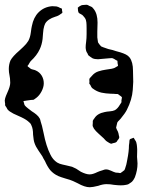

<svg xmlns="http://www.w3.org/2000/svg" viewBox="-45 -745 598 807"><path d="M305 -724 318 -725Q322 -725 325.5 -723Q329 -721 331 -720Q333 -719 336 -718Q339 -717 342 -715L349 -707Q365 -687 365 -650L364 -612V-588Q365 -584 365.5 -577Q366 -570 367 -567Q369 -563 371 -561Q373 -559 374 -557L380 -550Q382 -549 384 -548.5Q386 -548 387 -547L410 -539Q421 -537 429 -534.5Q437 -532 443 -530Q448 -529 461 -525Q474 -521 484 -516Q494 -511 500 -503Q514 -484 514 -448L515 -401Q515 -391 513 -367Q510 -326 488 -283Q481 -269 462 -246Q460 -243 455 -238.5Q450 -234 448 -230Q447 -227 444 -213L443 -208Q444 -204 446.5 -199.5Q449 -195 450 -193Q453 -187 455 -174Q455 -173 456 -170.5Q457 -168 456 -167Q456 -164 453 -160Q450 -156 449 -155Q446 -149 444 -148Q442 -146 436 -144.5Q430 -143 429 -143Q425 -141 423 -141Q419 -141 413 -145Q407 -149 405 -150Q401 -152 395.5 -158.5Q390 -165 386 -168Q381 -173 369 -183.5Q357 -194 350 -204L345 -214Q344 -217 344.5 -221.5Q345 -226 345 -228V-237Q346 -240 348.5 -243.5Q351 -247 352 -248Q364 -268 395 -274Q403 -276 416.5 -277Q430 -278 438 -282Q450 -289 459 -305Q465 -314 465 -314Q466 -317 465.5 -320Q465 -323 466 -326Q466 -328 467 -332Q468 -336 467 -337Q465 -339 462.5 -341Q460 -343 458 -344Q457 -345 454.5 -347Q452 -349 449 -350H441Q434 -351 421 -351Q398 -352 382 -355.5Q366 -359 352 -368Q343 -374 342 -375Q340 -377 338.5 -380Q337 -383 336 -385Q335 -388 333 -390Q331 -392 330 -395L331 -400Q331 -402 330.5 -407.5Q330 -413 332 -416Q333 -418 342 -427Q353 -440 368.5 -445Q384 -450 398.5 -452Q413 -454 418 -455Q420 -455 424.5 -456Q429 -457 432 -458Q436 -459 439 -461Q442 -463 444 -464L451 -468L450 -476Q449 -478 449 -483Q449 -488 448 -490Q447 -491 445.5 -491Q444 -491 443 -492Q436 -497 429 -500Q426 -501 420.5 -500.5Q415 -500 413 -500Q406 -500 390 -498Q374 -496 367 -496Q353 -496 344 -500Q344 -500 335 -506L327 -512Q325 -514 323 -520Q318 -527 317 -532Q315 -540 315 -546Q315 -555 317 -569Q319 -584 319 -602Q319 -620 319 -626Q319 -642 318 -651L316 -661Q313 -670 304 -679Q302 -682 295 -685.5Q288 -689 286 -691Q282 -698 282 -713Q283 -714 290 -719Q297 -724 305 -724ZM512 16Q510 19 507.5 20.5Q505 22 504 23Q495 29 495 29Q493 30 489.5 31Q486 32 484 32Q477 34 462 34Q452 34 434 32Q419 29 403 29Q387 29 368 36Q344 42 332 42Q311 42 281 25L262 16Q251 11 229 5Q209 -1 200 -5Q180 -14 166 -30Q154 -45 144 -68Q140 -74 137.5 -79Q135 -84 133 -88Q128 -96 116.5 -112.5Q105 -129 100 -144Q96 -155 94 -179Q94 -204 87 -218Q86 -220 85 -222.5Q84 -225 82 -227Q79 -230 76.5 -232Q74 -234 72 -236Q60 -246 32 -258Q8 -268 -3 -276Q-4 -277 -6.5 -278.5Q-9 -280 -11 -283Q-13 -284 -14.5 -287Q-16 -290 -17 -292Q-23 -301 -23 -301Q-24 -304 -23.5 -307Q-23 -310 -24 -312L-25 -323Q-24 -332 -20 -342Q-16 -352 -14 -356Q-2 -382 -2 -397Q-2 -408 -3 -415.5Q-4 -423 -5 -428Q-8 -442 -8 -455Q-8 -474 -1 -491Q8 -508 37 -533Q39 -535 52.5 -547.5Q66 -560 74 -573Q82 -588 84.5 -608Q87 -628 89 -636Q96 -672 117 -693Q140 -716 174 -719L192 -718Q199 -717 209 -711Q213 -711 214 -709Q216 -708 216 -699Q216 -698 217 -695.5Q218 -693 217 -692Q217 -690 210 -686Q200 -678 188 -675Q156 -665 145 -646Q144 -644 141 -636Q137 -623 136 -606Q135 -589 134 -581Q131 -557 122 -538Q110 -512 85 -489Q82 -486 79 -480.5Q76 -475 74 -472Q73 -471 72 -470Q71 -469 71 -467Q72 -465 74.5 -463.5Q77 -462 78 -461Q80 -460 81 -458.5Q82 -457 84 -456Q87 -454 94 -452.5Q101 -451 105 -449Q121 -442 130 -427.5Q139 -413 139 -395Q139 -379 130 -361.5Q121 -344 108 -334Q105 -332 102.5 -330Q100 -328 97 -326Q94 -325 86 -325L65 -322Q63 -321 59.5 -321Q56 -321 54 -320Q53 -319 54 -317.5Q55 -316 55 -315Q56 -313 56.5 -309.5Q57 -306 58 -304Q59 -302 61 -300Q63 -298 65 -296Q69 -292 89 -277Q99 -271 108 -263.5Q117 -256 122 -247Q124 -244 126 -234Q131 -221 138 -187Q149 -130 167 -95Q177 -74 195 -62Q205 -56 217.5 -53.5Q230 -51 233 -50Q255 -45 258 -44Q262 -42 266.5 -40Q271 -38 275 -36L295 -23Q317 -12 332 -12Q345 -12 365 -22Q374 -26 385 -29Q395 -33 400 -33Q410 -33 421.5 -27.5Q433 -22 440 -20Q443 -19 451 -19Q453 -19 456.5 -18Q460 -17 462 -18L469 -23L478 -30Q481 -36 483 -44Q486 -52 487.5 -61Q489 -70 490 -74Q497 -109 497 -134Q499 -146 499 -153Q499 -156 500 -158Q501 -160 504.5 -161.5Q508 -163 509 -163L516 -166Q518 -165 519 -162.5Q520 -160 521 -159Q522 -157 524.5 -153.5Q527 -150 528 -146Q529 -143 530 -136.5Q531 -130 531 -127Q532 -118 531.5 -105.5Q531 -93 531 -86Q531 -79 532 -72.5Q533 -66 533 -58Q533 -29 522 0Q521 2 518 7.5Q515 13 512 16Z"/></svg>

Font: Rubik-Burned
Style: Regular
Weight: 400
Designer: NaN (generative design), Hubert & Fischer (Rubik source font outlines)
Foundry: NaN, Hubert & Fischer
Version: Version 1.000